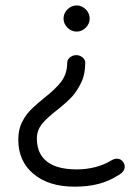

<svg xmlns="http://www.w3.org/2000/svg" viewBox="-20 -513 517 717"><path d="M258.8 184.1Q308.1 184.1 347.9 173.8Q387.7 163.6 426.3 138.7Q445.8 126.5 445.8 109.4Q445.8 97.7 436.5 87.9Q432.1 83.5 428.2 82Q422.4 79.6 416 79.6Q407.2 79.6 396 85.9Q369.1 102.5 335.7 111.1Q302.2 119.6 266.6 119.6Q183.6 119.6 146.5 82.5Q117.7 53.7 117.7 3.9Q117.7 -24.9 135.7 -48.8Q152.8 -70.8 193.8 -102.5Q232.4 -133.3 251 -154.3Q269 -174.8 283.7 -205.6Q298.3 -235.8 298.3 -278.3Q298.3 -283.7 297.1 -286.6Q295.9 -289.6 294.9 -291Q293 -294.4 288.6 -298.3Q278.3 -307.1 264.6 -307.1Q249.5 -307.1 238.8 -296.4Q231 -288.6 231 -278.3Q231 -237.3 207.5 -206.5Q187 -180.2 143.1 -145.5Q97.2 -108.4 81.1 -87.4Q70.3 -73.2 61 -54.2Q48.3 -27.8 48.3 8.8Q48.3 88.9 105.2 136.5Q162.1 184.1 258.8 184.1ZM314.9 -443.4Q314.9 -463.4 300.3 -478Q285.6 -492.7 266.6 -492.7Q246.6 -492.7 231.9 -478Q217.3 -463.4 217.3 -443.8Q217.3 -424.3 231.9 -409.7Q246.6 -395 266.1 -395Q285.6 -395 300.3 -409.7Q314.9 -424.3 314.9 -443.4Z"/></svg>

Font: YuPearl-ExtraLight
Style: ExtraLight
Weight: 200
Designer: Max Yao
Foundry: Max-Everyday
Version: Version 1.011; ttfautohint (v1.8.3)